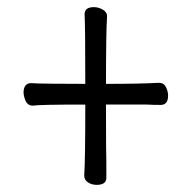

<svg xmlns="http://www.w3.org/2000/svg" viewBox="-20 -609 540 538"><path d="M251 -91Q237 -91 226.5 -98Q216 -105 216 -117Q219 -162 219 -316Q90 -316 72 -313Q58 -313 52 -326Q46 -339 46 -351Q47 -376 67 -376Q96 -374 219 -374Q219 -538 217 -569Q217 -589 243 -589Q256 -589 268 -582Q280 -575 280 -564Q277 -518 277 -374Q373 -374 425 -377Q439 -377 445 -365Q451 -353 451 -341Q451 -315 430 -315Q410 -315 392 -316H277Q277 -172 278 -153V-111Q278 -91 251 -91Z"/></svg>

Font: LXGW WenKai Mono Lite
Style: Regular
Weight: 400
Monospace: yes
Designer: LXGW / Fontworks Inc.
Foundry: LXGW / Fontworks Inc.
Version: Version 1.520; June 14, 2025